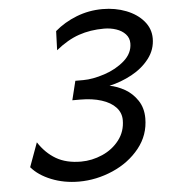

<svg xmlns="http://www.w3.org/2000/svg" viewBox="-52 -757 722 817"><g transform="rotate(-5 309.0 -348.5)"><path d="M521.5 -555.2Q521.5 -578.1 506.3 -594.5Q491.2 -610.8 466.8 -618.9Q442.4 -627 415 -627Q356.4 -627 307.4 -610.1Q258.3 -593.3 208.5 -552.7L211.4 -634.3Q251.5 -668.9 304.4 -689.7Q357.4 -710.4 416 -710.4Q470.2 -710.4 516.6 -692.4Q563 -674.3 590.6 -641.8Q618.2 -609.4 618.2 -567.9Q618.2 -520 588.9 -481.9Q559.6 -443.8 513.7 -418.9Q467.8 -394 417.5 -382.8Q449.7 -377 481.7 -358.9Q513.7 -340.8 535.4 -308.6Q557.1 -276.4 557.1 -231.9Q557.1 -160.2 512.5 -104.5Q467.8 -48.8 397.5 -18.3Q327.1 12.2 252.9 12.2Q189.5 12.2 135.3 -9.5Q81.1 -31.2 50.8 -66.9L88.4 -169.9Q119.1 -122.6 162.6 -97.2Q206.1 -71.8 269 -71.8Q315.9 -71.8 360.4 -91.3Q404.8 -110.8 432.9 -147.5Q460.9 -184.1 460.9 -232.4Q460.9 -263.7 439.5 -286.9Q418 -310.1 378.9 -322.5Q339.8 -335 288.6 -335H254.4L274.4 -416.5H308.6Q348.6 -416.5 399.2 -433.1Q449.7 -449.7 485.6 -481.2Q521.5 -512.7 521.5 -555.2Z"/></g></svg>

Font: Lesson One
Style: Italic
Weight: 400
Italic angle: -14°
Designer: But Ko, Victor Gaultney, Annie Olsen, Julie Remington, Don Collingsworth, Eric Hays, Becca Hirsbrunner
Version: Version 1.100